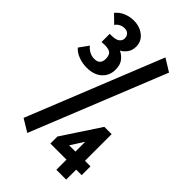

<svg xmlns="http://www.w3.org/2000/svg" viewBox="-241 -766 911 911"><g transform="rotate(45 214.5 -310.5)"><path d="M88 -374Q59 -374 32.5 -384Q6 -394 -9 -412L25 -459Q35 -446 50.5 -437.5Q66 -429 84 -429Q123 -429 123 -468Q123 -496 106.5 -505Q90 -514 52 -510V-565Q91 -564 104.5 -574.5Q118 -585 118 -600Q118 -615 109 -624.5Q100 -634 84 -634Q54 -634 37 -610L-4 -650Q13 -671 38 -681Q63 -691 88 -691Q128 -691 156 -669Q184 -647 184 -611Q184 -585 170.5 -567.5Q157 -550 142 -543Q160 -536 176 -517Q192 -498 192 -465Q192 -424 164 -399Q136 -374 88 -374ZM108 44 45 6 318 -673 381 -634ZM329 70V2H221V-45L346 -235H395V-56H432V3H395V70ZM290 -55H332V-121Z"/></g></svg>

Font: Inconsolata SemiCondensed ExtraBold
Style: Regular
Weight: 800
Width: 4
Monospace: yes
Designer: Raph Levien, Cyreal, Brenton Simpson
Foundry: Raph Levien, Cyreal, Google
Version: Version 3.100; ttfautohint (v1.8.4.7-5d5b)